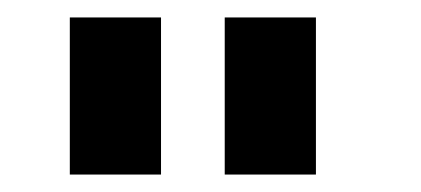

<svg xmlns="http://www.w3.org/2000/svg" viewBox="-20 -740 482 220"><path d="M164.5 -540H60V-720H164.5ZM342 -540H237.5V-720H342Z"/></svg>

Font: Hauora SemiBold
Style: Regular
Weight: 600
Designer: Wayne Shih
Foundry: WCYS
Version: Version 1.001